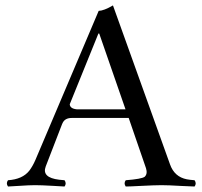

<svg xmlns="http://www.w3.org/2000/svg" viewBox="-20 -678 739 703"><path d="M260.7 -277.8H439.5L343.3 -555.2H340.3L235.4 -296.4Q236.3 -280.3 260.7 -277.8ZM147.5 -68.8Q131.8 -27.8 196.3 -20Q205.6 -19 216.3 -18.1Q224.6 -6.3 216.3 4.9Q200.7 4.4 171.9 2.4Q131.3 0 108.4 0Q86.4 0 52.7 2.4Q25.4 4.4 9.3 4.9Q1 -6.8 9.3 -18.1Q62.5 -21.5 87.4 -53.2Q99.6 -69.3 109.4 -91.8L341.3 -638.2Q360.4 -638.7 393.6 -658.2L602.5 -76.2Q618.7 -30.3 664.1 -21.5Q674.3 -19.5 692.4 -18.1Q700.7 -6.3 692.4 4.9Q677.2 4.4 645 2.9Q595.7 0 571.3 0Q547.9 0 490.7 2.9Q454.6 4.9 440.4 4.9Q432.1 -6.8 440.4 -18.1Q498.5 -22.5 509.8 -30.8Q521 -41.5 514.6 -62L451.2 -246.1H242.7Q216.8 -246.1 208.5 -226.1Q208 -224.6 207.5 -224.1Z"/></svg>

Font: Linux Libertine Display O
Style: Regular
Weight: 400
Designer: Philipp H. Poll
Foundry: Philipp H. Poll
Version: Version 5.0.9